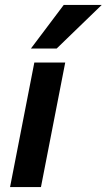

<svg xmlns="http://www.w3.org/2000/svg" viewBox="-20 -763 435 783"><path d="M21 0 120 -508H246L147 0ZM106 -565 240 -743H395L211 -565Z"/></svg>

Font: REM Medium Medium
Style: Italic
Weight: 500
Italic angle: -11°
Version: Version 1.005;gftools[0.9.28]